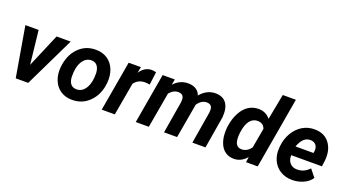

<svg xmlns="http://www.w3.org/2000/svg" viewBox="-55 -1321 3436 1903"><g transform="rotate(20 1662.5 -370.0)"><path d="M223.6 -174.3 374 -528.3H522.5L267.1 0H135.3L44.9 -528.3H184.6Z M791.5 -538.1Q861.3 -537.1 911.9 -502.2Q962.4 -467.3 986.1 -406Q1009.8 -344.7 1002.9 -270Q991.7 -144 915.3 -66.2Q838.9 11.7 726.6 9.8Q657.7 8.8 607.4 -25.6Q557.1 -60.1 533.2 -121.1Q509.3 -182.1 516.1 -255.9Q528.8 -386.7 605 -463.9Q681.2 -541 791.5 -538.1ZM652.3 -205.6Q653.3 -158.7 674.3 -131.6Q695.3 -104.5 733.4 -103.5Q796.9 -101.6 833 -161.9Q869.1 -222.2 866.7 -320.3Q864.7 -367.2 844 -395.3Q823.2 -423.3 784.7 -424.3Q723.1 -426.3 686.3 -366.5Q649.4 -306.6 652.3 -205.6Z M1404.3 -396Q1376 -400.9 1357.9 -400.9Q1284.2 -402.8 1241.2 -345.7L1180.2 0H1042.5L1134.3 -528.3L1263.7 -528.8L1251 -464.4Q1300.8 -539.1 1374 -539.1Q1394.5 -539.1 1421.9 -532.2Z M1621.1 -528.8 1609.9 -468.8Q1673.8 -540 1764.6 -538.1Q1813.5 -537.1 1845.7 -515.6Q1877.9 -494.1 1889.2 -457.5Q1959 -540 2053.2 -538.1Q2126 -536.6 2162.8 -488.3Q2199.7 -439.9 2193.8 -348.6L2192.9 -336.4L2136.7 0H1998.5L2054.7 -337.4Q2056.6 -355.5 2056.2 -371.1Q2052.7 -422.4 1997.6 -423.8Q1940.9 -423.8 1900.4 -363.3L1898.9 -352.1L1837.4 0H1699.7L1755.9 -336.4Q1757.8 -354.5 1757.3 -370.1Q1753.9 -421.9 1699.2 -423.3Q1647 -424.8 1605 -374L1539.1 0H1401.4L1492.7 -528.3Z M2508.3 -538.6Q2582 -536.6 2627.4 -479.5L2679.2 -750H2817.4L2687.5 0H2564.5L2572.3 -56.6Q2513.2 12.2 2434.6 10.3Q2385.3 9.8 2348.1 -15.6Q2311 -41 2290.8 -88.6Q2270.5 -136.2 2268.6 -194.8Q2267.1 -225.6 2270 -254.4L2272.9 -276.4Q2284.7 -357.4 2318.1 -418.9Q2351.6 -480.5 2400.1 -510.3Q2448.7 -540 2508.3 -538.6ZM2408.2 -254.4Q2404.3 -217.3 2405.8 -191.9Q2410.6 -106 2475.1 -104.5Q2533.2 -102.1 2576.2 -159.2L2613.8 -369.1Q2594.7 -421.4 2537.6 -423.8Q2487.3 -425.3 2453.9 -385Q2420.4 -344.7 2408.2 -254.4Z M3048.3 9.8Q2979 9.3 2925.5 -24.2Q2872.1 -57.6 2845.7 -116Q2819.3 -174.3 2825.2 -244.6L2826.7 -264.2Q2834 -341.3 2871.6 -405.8Q2909.2 -470.2 2968.3 -505.1Q3027.3 -540 3099.1 -538.1Q3201.2 -536.1 3253.7 -463.1Q3306.2 -390.1 3293.5 -278.3L3285.6 -218.3H2961.9Q2960 -167 2986.8 -136.2Q3013.7 -105.5 3060.1 -104.5Q3135.3 -102.5 3191.9 -162.6L3254.9 -84.5Q3225.1 -39.6 3168.9 -14.4Q3112.8 10.7 3048.3 9.8ZM3092.3 -424.3Q3054.2 -425.3 3024.7 -400.4Q2995.1 -375.5 2971.7 -314H3161.1L3164.1 -326.7Q3167 -346.2 3164.6 -363.8Q3159.7 -392.1 3140.6 -408Q3121.6 -423.8 3092.3 -424.3Z"/></g></svg>

Font: RobotoInd
Style: Bold Italic
Weight: 700
Italic angle: -12°
Designer: Google
Version: Version 2.001150; 2014